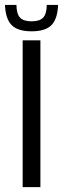

<svg xmlns="http://www.w3.org/2000/svg" viewBox="-39 -765 257 785"><path d="M53.7 0V-600H126.2V0ZM90.2 -637Q34.3 -637 9.1 -661.9Q-16.2 -686.8 -18.7 -744.8H28.2Q28.6 -708.6 42.7 -693.2Q56.8 -677.8 90.2 -677.8Q123.6 -677.8 137.7 -693.2Q151.8 -708.6 152.2 -744.8H198.6Q196 -686.8 171 -661.9Q145.9 -637 90.2 -637Z"/></svg>

Font: Big Shoulders Stencil Display SC Thin
Style: Regular
Weight: 100
Designer: Patric King
Foundry: XO Type Co
Version: Version 2.001